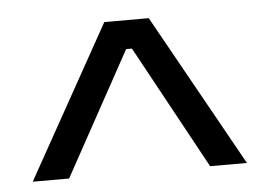

<svg xmlns="http://www.w3.org/2000/svg" viewBox="-35 -700 592 426"><g transform="rotate(-5 260.5 -486.5)"><path d="M22 -317 211 -656H310L499 -317H417L267 -592H254L103 -317Z"/></g></svg>

Font: Bricolage Grotesque 96pt ExtraBold Light
Style: Regular
Weight: 300
Version: Version 1.001;gftools[0.9.33.dev8+g029e19f]